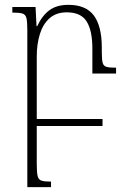

<svg xmlns="http://www.w3.org/2000/svg" viewBox="-20 -521 525 794"><path d="M132 157Q132 191 135.5 206.5Q139 222 151.5 226Q164 230 191 230V253H93V-396Q93 -430 89.5 -445.5Q86 -461 73 -465Q60 -469 31 -469V-492H127L131 -413H134Q154 -456 184 -478.5Q214 -501 263 -501Q335 -501 368 -457Q401 -413 401 -324V-304Q401 -275 404.5 -261.5Q408 -248 420.5 -244.5Q433 -241 460 -241V-217H362V-320Q362 -394 338.5 -432Q315 -470 256 -470Q213 -470 185.5 -446Q158 -422 145 -380.5Q132 -339 132 -287V-29H404V0H132Z"/></svg>

Font: Noto Serif Armenian SemiCondensed ExtraLight
Style: Regular
Weight: 200
Width: 4
Designer: Monotype Design Team
Foundry: Monotype Imaging Inc.
Version: Version 2.008; ttfautohint (v1.8.4.7-5d5b)